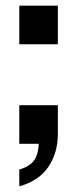

<svg xmlns="http://www.w3.org/2000/svg" viewBox="-20 -507 272 677"><path d="M48 150V91Q88 79 102.5 55Q117 31 117 -10L162 0H48V-136H184V-36Q184 32 150.5 81.5Q117 131 48 150ZM48 -351V-487H184V-351Z"/></svg>

Font: Instrument Sans Condensed SemiBold
Style: Regular
Weight: 600
Width: 3
Designer: Rodrigo Fuenzalida
Foundry: fragTYPE
Version: Version 1.000;gftools[0.9.28]